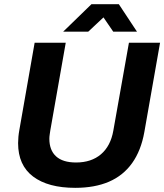

<svg xmlns="http://www.w3.org/2000/svg" viewBox="-20 -892 790 924"><path d="M342 12Q211.5 12 139.3 -42.4Q67.1 -96.7 67.1 -203.1Q67.1 -217.3 68.6 -233.7Q70.1 -250.1 73.1 -266.3L146.7 -686.4H296.4L222.1 -264.3Q221.1 -257.1 219.3 -245.6Q217.5 -234.1 217.5 -224.5Q217.5 -169 249.9 -139.5Q282.2 -110 345.9 -110Q419.4 -110 465.8 -149.5Q512.2 -189 525.3 -262.8L600.5 -686.4H750.3L674.7 -256.8Q658.7 -167 615.7 -106.9Q572.8 -46.9 504.2 -17.4Q435.7 12 342 12ZM283.9 -739.5 420 -871.7H552L639.3 -739.5H525L455.7 -841L512.1 -840.2L404.5 -739.5Z"/></svg>

Font: Archivo Variable SemiBold
Style: Italic
Weight: 600
Italic angle: -10°
Designer: Hector Gatti
Foundry: Omnibus-Type
Version: Version 2.001